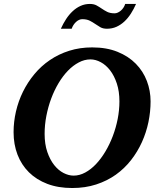

<svg xmlns="http://www.w3.org/2000/svg" viewBox="-20 -924 792 960"><path d="M577.1 -417Q577.1 -467.3 564.2 -506.3Q551.3 -545.4 530.5 -572.3Q509.8 -599.1 483.9 -613Q458 -627 432.1 -627Q402.3 -627 373.8 -611.8Q345.2 -596.7 319.8 -570.6Q294.4 -544.4 272.9 -508.5Q251.5 -472.7 236.1 -431.4Q220.7 -390.1 211.9 -345Q203.1 -299.8 203.1 -254.9Q203.1 -203.1 216.6 -164.1Q230 -125 251 -98.6Q272 -72.3 297.6 -59.1Q323.2 -45.9 348.1 -45.9Q377.4 -45.9 406 -61.3Q434.6 -76.7 460 -103.5Q485.4 -130.4 506.8 -166.3Q528.3 -202.1 543.9 -243.4Q559.6 -284.7 568.4 -329.1Q577.1 -373.5 577.1 -417ZM732.9 -417Q732.9 -365.7 722.2 -313.7Q711.4 -261.7 689.7 -213.6Q668 -165.5 635.3 -123.5Q602.5 -81.5 559.1 -50.5Q515.6 -19.5 460.9 -1.7Q406.2 16.1 340.8 16.1Q271 16.1 216.6 -4.6Q162.1 -25.4 124.5 -62.7Q86.9 -100.1 67.4 -151.1Q47.9 -202.1 47.9 -263.2Q47.9 -314.9 59.8 -366.7Q71.8 -418.5 95 -465.6Q118.2 -512.7 151.9 -553.2Q185.5 -593.8 229.2 -623.5Q272.9 -653.3 326.2 -670.2Q379.4 -687 440.9 -687Q513.2 -687 567.9 -664.8Q622.6 -642.6 659.2 -605.2Q695.8 -567.9 714.4 -519Q732.9 -470.2 732.9 -417ZM660.2 -904.3Q648.9 -878.4 634.5 -856Q620.1 -833.5 602.1 -816.7Q584 -799.8 562.3 -790Q540.5 -780.3 515.1 -780.3Q495.1 -780.3 481.9 -787.8Q468.8 -795.4 456.1 -804.2Q443.4 -813 428.5 -820.6Q413.6 -828.1 391.1 -828.1Q383.3 -828.1 375.2 -824.5Q367.2 -820.8 360.1 -814.2Q353 -807.6 347.4 -799.1Q341.8 -790.5 338.4 -780.3H284.2Q295.9 -806.2 310.5 -828.6Q325.2 -851.1 343.3 -867.9Q361.3 -884.8 382.8 -894.5Q404.3 -904.3 429.2 -904.3Q449.2 -904.3 462.6 -897Q476.1 -889.6 488.8 -880.9Q501.5 -872.1 516.1 -864.7Q530.8 -857.4 553.2 -857.4Q561 -857.4 569.1 -861.1Q577.1 -864.7 584.5 -871.1Q591.8 -877.4 597.4 -886Q603 -894.5 606 -904.3Z"/></svg>

Font: Charis SIL APac
Style: Bold Italic
Weight: 700
Italic angle: -11°
Foundry: SIL International
Version: Version 5.000